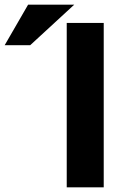

<svg xmlns="http://www.w3.org/2000/svg" viewBox="-220 -800 528 820"><path d="M223 -702H65V0H223ZM-200 -607H-91L97 -780H-100Z"/></svg>

Font: Geom
Style: Bold
Weight: 700
Version: Version 1.102